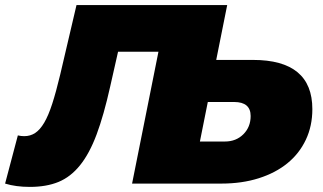

<svg xmlns="http://www.w3.org/2000/svg" viewBox="-61 -720 1266 753"><path d="M56 13Q1 13 -41 0L9 -189Q21 -186 34 -186Q58 -186 77 -198.5Q96 -211 112.5 -239Q129 -267 144 -313.5Q159 -360 175 -427L239 -700H830L690 0H458L561 -517H402L371 -380Q346 -268 318 -193Q290 -118 253 -72Q216 -26 168.5 -6.5Q121 13 56 13ZM931 -485Q1164 -485 1164 -292Q1164 -226 1138.5 -172Q1113 -118 1066.5 -80Q1020 -42 954 -21Q888 0 807 0H457L597 -700H829L786 -485ZM821 -165Q865 -165 893.5 -193.5Q922 -222 922 -265Q922 -320 857 -320H753L722 -165Z"/></svg>

Font: Argentum Sans Black
Style: Italic
Weight: 900
Italic angle: -11°
Designer: Julieta Ulanovsky (font), Cristiano Sobral (main changes and remaster)
Foundry: Julieta Ulanovsky (font), Cristiano Sobral (main changes and remaster)
Version: Version 2.007;June 15, 2022;FontCreator 14.0.0.2814 64-bit; 